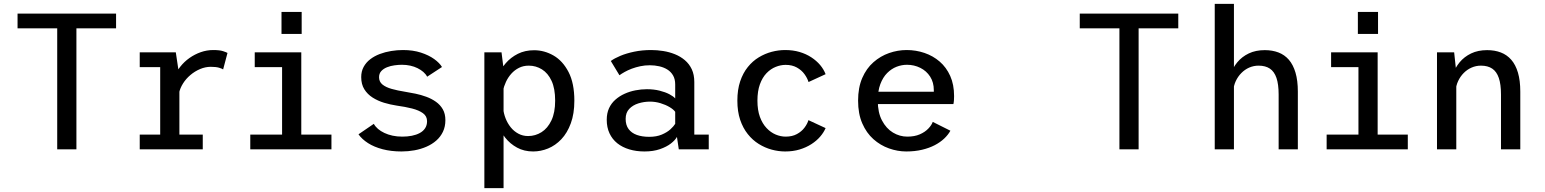

<svg xmlns="http://www.w3.org/2000/svg" viewBox="-20 -770 7967 990"><path d="M275 0V-624H70.5V-700H578.5V-624H374V0Z M700.5 0V-76H806V-424H700.5V-500H886.5L905 -376.5V-76H1025.5V0ZM903.5 -291 863.5 -307Q864.5 -339.5 876.8 -369.8Q889 -400 909.5 -426Q930 -452 957 -471Q984 -490 1015.2 -501Q1046.5 -512 1079.5 -512Q1113 -512 1130.2 -506.2Q1147.5 -500.5 1153 -497L1130.5 -412Q1125.5 -416 1109.5 -420.8Q1093.5 -425.5 1067 -425.5Q1039 -425.5 1011.8 -414Q984.5 -402.5 961.8 -383.2Q939 -364 923.8 -339.8Q908.5 -315.5 903.5 -291Z M1270.5 0V-76H1434.5V-424H1293.5V-500H1533.5V-76H1689V0ZM1431.5 -708.5H1535.5V-595H1431.5Z M2050.5 11Q1997 11 1953 -0.5Q1909 -12 1877.5 -32.2Q1846 -52.5 1828.5 -77.5L1907.5 -131.5Q1915.5 -117 1929.2 -105.2Q1943 -93.5 1962 -84.5Q1981 -75.5 2004.2 -70.5Q2027.5 -65.5 2054.5 -65.5Q2080.5 -65.5 2103.5 -70Q2126.5 -74.5 2144.2 -84Q2162 -93.5 2172 -108.8Q2182 -124 2182 -145Q2182 -171 2161 -186.2Q2140 -201.5 2104.8 -210.5Q2069.5 -219.5 2025.5 -225.5Q1992.5 -230.5 1960.2 -240.2Q1928 -250 1901.2 -267Q1874.5 -284 1858.5 -309.8Q1842.5 -335.5 1842.5 -372.5Q1842.5 -402 1855 -425Q1867.5 -448 1889 -464.5Q1910.5 -481 1938.2 -491.5Q1966 -502 1996.8 -507Q2027.5 -512 2058 -512Q2109.5 -512 2150.2 -498.8Q2191 -485.5 2218.8 -465.5Q2246.5 -445.5 2259 -424.5L2182.5 -374.5Q2175.5 -388 2162.8 -399Q2150 -410 2133 -418.5Q2116 -427 2095.5 -431.5Q2075 -436 2052.5 -436Q2035 -436 2014.2 -433.2Q1993.5 -430.5 1975.5 -423.2Q1957.5 -416 1946 -403.5Q1934.5 -391 1934.5 -371.5Q1934.5 -348.5 1952 -334.2Q1969.5 -320 1999.8 -311.5Q2030 -303 2068 -297Q2093.5 -293 2122.2 -287Q2151 -281 2178.2 -271Q2205.5 -261 2227.8 -245.2Q2250 -229.5 2263.2 -206.5Q2276.5 -183.5 2276.5 -150.5Q2276.5 -117 2264 -90.8Q2251.5 -64.5 2229.5 -45.2Q2207.5 -26 2178.8 -13.5Q2150 -1 2117.2 5Q2084.5 11 2050.5 11Z M2477.5 200V-500H2566L2576.5 -416V200ZM2729 11Q2682.5 11 2646.2 -8.8Q2610 -28.5 2585 -60.2Q2560 -92 2547 -128.8Q2534 -165.5 2534 -198.5L2574.5 -212Q2577 -185 2587 -159.5Q2597 -134 2613.5 -113.5Q2630 -93 2652.8 -80.8Q2675.5 -68.5 2703 -68.5Q2740.5 -68.5 2772.2 -88.5Q2804 -108.5 2823.2 -149Q2842.5 -189.5 2842.5 -251Q2842.5 -313.5 2824 -353.2Q2805.5 -393 2774.5 -412.2Q2743.5 -431.5 2706.5 -431.5Q2678.5 -431.5 2656 -420.2Q2633.5 -409 2616.5 -390Q2599.5 -371 2588.8 -347.8Q2578 -324.5 2573 -300L2535.5 -313.5Q2535.5 -345.5 2548.8 -380Q2562 -414.5 2587.8 -444.2Q2613.5 -474 2650.2 -492.5Q2687 -511 2734 -511Q2786.5 -511 2834 -483.8Q2881.5 -456.5 2911.5 -398.8Q2941.5 -341 2941.5 -251Q2941.5 -183.5 2923.2 -134Q2905 -84.5 2874.5 -52.2Q2844 -20 2806.2 -4.5Q2768.5 11 2729 11Z M3303 11Q3260.5 11 3224.8 0.2Q3189 -10.5 3163 -31.2Q3137 -52 3122.8 -82.5Q3108.5 -113 3108.5 -152.5Q3108.5 -186 3120.2 -211.8Q3132 -237.5 3153 -256Q3174 -274.5 3200.5 -286.5Q3227 -298.5 3256.5 -304.2Q3286 -310 3315.5 -310Q3351.5 -310 3381.2 -302.5Q3411 -295 3431.8 -284Q3452.5 -273 3461.5 -262.5V-334.5Q3461.5 -362 3450.5 -381Q3439.5 -400 3421 -411.5Q3402.5 -423 3379.2 -428.2Q3356 -433.5 3330.5 -433.5Q3305 -433.5 3281.5 -428.5Q3258 -423.5 3237.5 -415.8Q3217 -408 3201 -399Q3185 -390 3174 -382L3129.5 -455.5Q3147.5 -469 3178.5 -482Q3209.5 -495 3250.2 -503.5Q3291 -512 3337.5 -512Q3368 -512 3399.5 -507Q3431 -502 3459.8 -490.5Q3488.5 -479 3511.2 -459.8Q3534 -440.5 3547 -412.8Q3560 -385 3560 -347V-76H3634.5V0H3480L3470.5 -64Q3461.5 -47.5 3439.5 -30.2Q3417.5 -13 3383 -1Q3348.5 11 3303 11ZM3327.5 -64.5Q3365 -64.5 3392.2 -76Q3419.5 -87.5 3436.8 -103.2Q3454 -119 3461.5 -131.5V-193.5Q3452.5 -206 3432.2 -218Q3412 -230 3385.5 -238Q3359 -246 3332 -246Q3300.5 -246 3271.8 -237Q3243 -228 3224.5 -208.5Q3206 -189 3206 -157Q3206 -125 3221.2 -104.5Q3236.5 -84 3263.8 -74.2Q3291 -64.5 3327.5 -64.5Z M4028.5 11Q3994 11 3959 1.5Q3924 -8 3892.2 -27.8Q3860.5 -47.5 3835.8 -78.5Q3811 -109.5 3796.5 -152.2Q3782 -195 3782 -251Q3782 -307.5 3796.5 -350.5Q3811 -393.5 3835.8 -424.2Q3860.5 -455 3892.2 -474.2Q3924 -493.5 3959 -502.8Q3994 -512 4028.5 -512Q4069 -512 4102.8 -502Q4136.5 -492 4163.2 -474.5Q4190 -457 4208.8 -434.8Q4227.5 -412.5 4237 -387.5L4149 -347Q4143 -367 4128.2 -387.5Q4113.5 -408 4089 -421.8Q4064.5 -435.5 4031 -435.5Q4005.5 -435.5 3979.8 -425.2Q3954 -415 3932.5 -392.8Q3911 -370.5 3898.2 -335.2Q3885.5 -300 3885.5 -251Q3885.5 -202.5 3898.2 -167.5Q3911 -132.5 3932.5 -109.8Q3954 -87 3979.8 -76.2Q4005.5 -65.5 4031 -65.5Q4065 -65.5 4089.2 -78.8Q4113.5 -92 4128.2 -111.8Q4143 -131.5 4148.5 -150.5L4237 -109.5Q4227.5 -87 4209 -65.5Q4190.5 -44 4163.8 -26.8Q4137 -9.5 4103 0.8Q4069 11 4028.5 11Z M4653 11Q4608 11 4563.8 -4.8Q4519.5 -20.5 4483.5 -52.5Q4447.5 -84.5 4426 -134Q4404.5 -183.5 4404.5 -251Q4404.5 -318.5 4426 -368Q4447.5 -417.5 4483.8 -449.2Q4520 -481 4564.5 -496.5Q4609 -512 4655 -512Q4703 -512 4747 -497Q4791 -482 4825.2 -452.5Q4859.5 -423 4879.5 -378.5Q4899.5 -334 4899.5 -274.5Q4899.5 -265 4898.8 -253.5Q4898 -242 4896 -233.5H4483.5V-297H4795Q4795 -300 4795 -301.2Q4795 -302.5 4795 -305Q4795 -345.5 4776 -375Q4757 -404.5 4725.2 -420.2Q4693.5 -436 4656.5 -436Q4629.5 -436 4603 -425.8Q4576.5 -415.5 4554.5 -393.5Q4532.5 -371.5 4519.2 -336.2Q4506 -301 4506 -251.5Q4506 -190 4527.8 -148.8Q4549.5 -107.5 4584.2 -86.5Q4619 -65.5 4658.5 -65.5Q4695.5 -65.5 4722.5 -77.2Q4749.5 -89 4766.5 -106.8Q4783.5 -124.5 4789.5 -141.5L4880.5 -96Q4869 -75 4848.8 -55.8Q4828.5 -36.5 4799.8 -21.5Q4771 -6.5 4734.2 2.2Q4697.5 11 4653 11Z M5752 0V-624H5547.5V-700H6055.5V-624H5851V0Z M6243.5 0V-750H6342.5V0ZM6573 0V-282.5Q6573 -335.5 6561.8 -368.2Q6550.5 -401 6527.8 -416.2Q6505 -431.5 6469.5 -431.5Q6444 -431.5 6421.2 -421.5Q6398.5 -411.5 6380.8 -393.5Q6363 -375.5 6352 -352Q6341 -328.5 6339.5 -302L6311.5 -311Q6311.5 -348.5 6323.8 -384.2Q6336 -420 6359.8 -448.8Q6383.5 -477.5 6419 -494.5Q6454.5 -511.5 6501.5 -511.5Q6540.5 -511.5 6572 -499.5Q6603.5 -487.5 6625.8 -461.8Q6648 -436 6660 -395.2Q6672 -354.5 6672 -297.5V0Z M6820.5 0V-76H6984.5V-424H6843.5V-500H7083.5V-76H7239V0ZM6981.5 -708.5H7085.5V-595H6981.5Z M7389.5 0V-500H7478L7489 -397.5V0ZM7719.5 0V-282.5Q7719.5 -335.5 7708.2 -368.2Q7697 -401 7674.2 -416.2Q7651.5 -431.5 7616 -431.5Q7590.5 -431.5 7567.8 -421.5Q7545 -411.5 7527.2 -393.5Q7509.5 -375.5 7498.5 -352Q7487.5 -328.5 7486 -302L7458 -311Q7458 -348.5 7470.2 -384.2Q7482.5 -420 7506.2 -448.8Q7530 -477.5 7565.5 -494.5Q7601 -511.5 7648 -511.5Q7687 -511.5 7718.5 -499.5Q7750 -487.5 7772.5 -461.8Q7795 -436 7807 -395.2Q7819 -354.5 7819 -297.5V0Z"/></svg>

Font: Trispace Thin
Style: Regular
Weight: 400
Version: Version 1.210